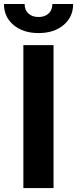

<svg xmlns="http://www.w3.org/2000/svg" viewBox="-72 -957 392 977"><path d="M200.4 -727.5V0H46.9V-727.5ZM124.2 -788.7Q45.9 -788.7 -2.9 -829.6Q-51.8 -870.6 -51.8 -936.7H53.3Q53.3 -906.4 72.4 -888.5Q91.4 -870.5 124.2 -870.5Q156.4 -870.5 175.5 -888.5Q194.5 -906.4 194.5 -936.7H300.2Q300.2 -870.6 251.5 -829.6Q202.8 -788.7 124.2 -788.7Z"/></svg>

Font: Inter Tight
Style: Regular
Weight: 400
Designer: Rasmus Andersson
Foundry: rsms
Version: Version 3.002